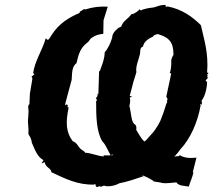

<svg xmlns="http://www.w3.org/2000/svg" viewBox="-20 -742 863 777"><path d="M685 -107C694 -117 703 -128 711 -139C749 -179 780 -246 792 -316C797 -313 790 -314 790 -321C801 -314 794 -323 798 -329C796 -331 796 -324 796 -335C809 -351 818 -384 818 -412C823 -414 817 -414 818 -409L812 -417L823 -428C815 -426 822 -435 819 -441C817 -446 823 -438 823 -448C821 -445 814 -453 818 -447C825 -528 805 -584 793 -640C760 -673 717 -705 658 -716C663 -715 652 -717 651 -713C651 -720 648 -723 654 -722C626 -724 612 -712 595 -711C583 -710 565 -706 556 -703C556 -703 549 -695 546 -705C539 -698 528 -687 511 -684C499 -665 480 -660 471 -636C473 -633 459 -632 454 -624C445 -618 434 -604 434 -590C429 -571 416 -543 404 -531C403 -507 397 -489 387 -463C386 -454 381 -454 381 -452L378 -360L375 -364C375 -349 374 -351 364 -342C372 -351 369 -337 369 -340C372 -344 374 -332 369 -333C369 -270 370 -210 394 -170C407 -158 416 -134 428 -113C436 -120 438 -115 437 -114C426 -113 414 -113 403 -113L400 -114C400 -108 399 -109 399 -109C373 -111 349 -123 324 -124C324 -130 307 -136 301 -145C289 -163 285 -166 274 -171C247 -207 245 -246 258 -308C250 -306 254 -312 255 -317C251 -314 255 -324 243 -316L245 -326L270 -419C272 -458 273 -473 290 -487C298 -526 307 -550 334 -570C341 -574 343 -584 351 -589C364 -597 374 -603 398 -605L399 -660L416 -715C384 -717 354 -713 326 -704C326 -701 326 -708 316 -703C310 -699 311 -696 312 -700C296 -692 304 -691 303 -690C260 -672 218 -647 188 -599C188 -599 188 -598 181 -588C174 -579 175 -578 165 -587C153 -542 121 -496 114 -446C114 -446 113 -448 120 -441C122 -445 109 -432 108 -432C106 -428 110 -434 111 -423L101 -363L99 -319C96 -321 96 -319 94 -309C96 -294 96 -287 94 -264C91 -246 97 -228 95 -199C103 -187 107 -179 109 -164C122 -134 132 -106 156 -94C154 -89 148 -81 148 -81C157 -82 158 -87 161 -85C165 -63 187 -62 188 -45C240 -21 292 7 361 5C363 1 372 6 365 7C371 11 368 9 370 15C381 15 388 6 385 14C390 14 399 10 401 9C416 16 448 9 462 0C497 -7 529 -18 558 -28C559 -28 560 -27 561 -25C554 -24 555 -28 557 -32C571 -27 585 -20 599 -11C600 -5 624 -6 634 -2C651 2 675 -3 694 -4C702 11 729 10 744 13C753 -16 758 -21 763 -46L760 -44L775 -104C747 -101 725 -103 708 -114C699 -106 698 -113 685 -107ZM682 -520C675 -509 673 -501 673 -496C674 -481 672 -459 667 -446L673 -445L653 -351L659 -340C657 -339 654 -338 657 -331C649 -314 647 -298 634 -266C630 -252 613 -220 593 -199C582 -188 574 -175 564 -169C553 -179 540 -202 531 -217C531 -217 535 -227 528 -237C511 -245 512 -276 505 -309C500 -312 511 -327 505 -348C517 -349 516 -351 505 -354L520 -411L532 -450C528 -473 541 -500 545 -518C550 -533 543 -548 559 -554C561 -570 577 -585 600 -594C597 -595 606 -603 619 -604C667 -590 682 -569 682 -520Z"/></svg>

Font: Asimov Print
Style: DIt
Weight: 250
Width: 0
Designer: Google
Version: Version 2.000980: 2014